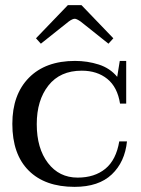

<svg xmlns="http://www.w3.org/2000/svg" viewBox="-20 -717 549 747"><path d="M120 -568 244 -697H297L421 -568L402 -547L294 -633Q278 -644 271 -644Q262 -644 247 -633L139 -547ZM28 -235Q28 -349 92.5 -414.5Q157 -480 272 -480Q320 -480 364 -466Q408 -452 436 -418L446 -480H471V-314H447Q437 -378 397.5 -410Q358 -442 298 -442Q214 -442 168.5 -384.5Q123 -327 123 -234Q123 -140 166.5 -83Q210 -26 282 -26Q348 -26 390 -60.5Q432 -95 444 -167H474Q466 -87 415 -38.5Q364 10 270 10Q155 10 91.5 -53.5Q28 -117 28 -235Z"/></svg>

Font: TavirajRegular
Style: Regular
Weight: 400
Designer: Katatrad Team
Foundry: CadsonDemak
Version: Version 1.001